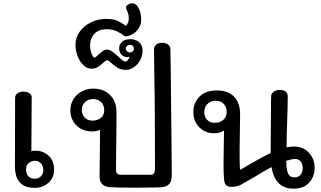

<svg xmlns="http://www.w3.org/2000/svg" viewBox="-20 -1129 1937 1157"><path d="M306 -107Q306 -58 272 -27.5Q238 3 188 3Q70 3 70 -128L71 -540Q71 -556 85 -566.5Q99 -577 121 -577Q142 -577 156.5 -567.5Q171 -558 171 -542L169 -218Q179 -221 192 -221Q241 -221 273.5 -190Q306 -159 306 -107ZM241 -105Q241 -128 227 -144Q213 -160 191 -160Q169 -160 153 -146Q137 -132 137 -111Q137 -82 150.5 -67Q164 -52 190 -52Q212 -52 226.5 -66.5Q241 -81 241 -105Z M1014 -230 1015 -73Q1015 -36 998 -18.5Q981 -1 943 0Q916 0 896 1L790 2Q697 2 643 -1Q580 -6 580 -65Q580 -135 582 -243L583 -346Q560 -337 535 -337Q477 -337 440.5 -373.5Q404 -410 404 -465Q404 -501 422 -530.5Q440 -560 471.5 -577.5Q503 -595 542 -595Q605 -595 643.5 -556Q682 -517 682 -457Q682 -338 680 -224L679 -110Q679 -90 686 -83Q693 -76 711 -76H889Q903 -76 908.5 -85.5Q914 -95 914 -116L913 -405Q913 -482 912 -551.5Q911 -621 910 -670L908 -831Q908 -849 921 -860Q934 -871 956 -871Q978 -871 992.5 -861Q1007 -851 1007 -831L1009 -691Q1012 -403 1012 -406Q1012 -346 1014 -230ZM538 -402Q567 -402 587.5 -418.5Q608 -435 608 -466Q608 -495 589.5 -513.5Q571 -532 541 -532Q510 -532 491.5 -513Q473 -494 473 -467Q473 -439 490.5 -420.5Q508 -402 538 -402Z M839 -823Q839 -793 824.5 -766.5Q810 -740 787 -724Q764 -708 740 -708Q711 -708 691.5 -719Q672 -730 651 -749Q634 -766 625 -766Q619 -766 602 -751Q586 -735 569 -725Q552 -715 531 -715Q506 -715 484 -735Q462 -755 448.5 -788.5Q435 -822 435 -860Q435 -903 460.5 -938.5Q486 -974 528.5 -994.5Q571 -1015 619 -1015Q663 -1015 686.5 -1004.5Q710 -994 739 -973Q746 -980 751.5 -992.5Q757 -1005 756 -1018Q756 -1046 746 -1063Q741 -1072 740 -1084Q738 -1093 751 -1101Q764 -1109 776 -1109Q798 -1109 811 -1088Q831 -1056 831 -1008Q831 -982 816.5 -959.5Q802 -937 779.5 -923.5Q757 -910 734 -910Q707 -930 681.5 -941.5Q656 -953 621 -953Q573 -952 548 -924.5Q523 -897 523 -857Q523 -828 532 -805Q541 -782 551 -782Q555 -782 570 -797Q587 -812 599.5 -821Q612 -830 625 -830Q639 -830 653 -820.5Q667 -811 693 -788Q708 -773 718 -765.5Q728 -758 735 -758Q751 -758 761 -787Q753 -785 747 -785Q725 -785 711.5 -800.5Q698 -816 698 -838Q698 -861 715.5 -877Q733 -893 765 -893Q797 -893 818 -875Q839 -857 839 -823ZM787 -836Q787 -845 781 -852Q775 -859 763 -859Q753 -859 745.5 -852.5Q738 -846 738 -837Q738 -827 745 -820Q752 -813 762 -813Q772 -813 779.5 -819.5Q787 -826 787 -836Z M1876 -117Q1876 -66 1843.5 -29Q1811 8 1748 8Q1638 8 1616 -122Q1579 -103 1521 -67Q1441 -21 1430 -15Q1423 -11 1408 -7Q1393 -3 1376 -3Q1352 -3 1342 -14Q1332 -25 1330 -50Q1327 -83 1327 -144Q1327 -196 1328 -218Q1330 -309 1330 -343Q1306 -326 1270 -326Q1216 -326 1180.5 -362.5Q1145 -399 1145 -454Q1145 -508 1181.5 -546Q1218 -584 1287 -584Q1354 -584 1390.5 -546.5Q1427 -509 1427 -440Q1427 -404 1426 -378Q1424 -294 1424 -229V-176Q1424 -120 1427 -105Q1539 -172 1611 -207Q1611 -315 1613 -499Q1614 -518 1614 -550Q1615 -566 1629.5 -576.5Q1644 -587 1666 -587Q1689 -587 1701.5 -577Q1714 -567 1714 -549Q1714 -499 1710 -381Q1709 -355 1708 -319.5Q1707 -284 1707 -241Q1732 -246 1751 -246Q1808 -246 1842 -208Q1876 -170 1876 -117ZM1346 -455Q1346 -484 1328 -503Q1310 -522 1280 -522Q1249 -522 1230 -502.5Q1211 -483 1211 -453Q1211 -425 1228 -407Q1245 -389 1274 -389Q1305 -389 1325.5 -406.5Q1346 -424 1346 -455ZM1804 -114Q1804 -139 1792.5 -155Q1781 -171 1758 -171Q1740 -171 1705 -160Q1705 -110 1715.5 -85Q1726 -60 1755 -60Q1778 -60 1791 -75.5Q1804 -91 1804 -114Z"/></svg>

Font: Mali Medium
Style: Regular
Weight: 500
Version: Version 1.000; ttfautohint (v1.6)